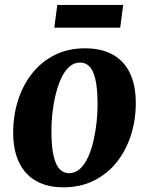

<svg xmlns="http://www.w3.org/2000/svg" viewBox="-20 -768 621 801"><path d="M334 -566.5Q402 -566.5 449.2 -540.8Q496.5 -515 521.2 -464.8Q546 -414.5 546.5 -342Q547 -270 526.8 -205.8Q506.5 -141.5 467.5 -92.2Q428.5 -43 372.2 -14.8Q316 13.5 244.5 13.5Q178.5 13.5 131.8 -12.5Q85 -38.5 60.2 -89Q35.5 -139.5 35 -211.5Q34.5 -284 54.8 -348.2Q75 -412.5 113.8 -461.5Q152.5 -510.5 208.2 -538.5Q264 -566.5 334 -566.5ZM314.5 -507Q288 -507 268.2 -488.8Q248.5 -470.5 234.5 -439.5Q220.5 -408.5 211.5 -370.5Q202.5 -332.5 198.2 -292.2Q194 -252 194.5 -216Q195 -151 204.5 -113.8Q214 -76.5 230.2 -61Q246.5 -45.5 268 -45.5Q294 -45.5 313.8 -63.8Q333.5 -82 347.5 -112.8Q361.5 -143.5 370.2 -181.8Q379 -220 383.2 -260.2Q387.5 -300.5 387 -337.5Q386.5 -403.5 377.2 -440.2Q368 -477 352 -492Q336 -507 314.5 -507ZM219 -747.5H494L481.5 -652.5H206.5Z"/></svg>

Font: Merriweather 24pt ExtraBold
Style: Italic
Weight: 800
Italic angle: -7.8°
Version: Version 2.101